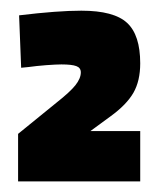

<svg xmlns="http://www.w3.org/2000/svg" viewBox="-20 -821 305 363"><path d="M245.1 -478H14.2V-567.9L86.9 -627Q112.3 -647 122.6 -659.9Q132.8 -672.9 132.8 -684.1Q132.8 -692.9 124.3 -696Q115.7 -699.2 96.2 -699.2Q86.4 -699.2 67.4 -697.8Q48.3 -696.3 34.2 -694.3L20 -692.9L16.1 -792Q88.9 -800.8 133.8 -800.8Q195.3 -800.8 220.2 -777.8Q245.1 -754.9 245.1 -701.2Q245.1 -668 232.2 -645.5Q219.2 -623 189 -601.1L150.9 -573.2H245.1Z"/></svg>

Font: TitilliumText25L
Style: 999 wt
Weight: 900
Designer: Accademia di Belle Arti di Urbino and others
Foundry: Accademia di Belle Arti di Urbino and others.
Version: Version 25.000